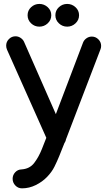

<svg xmlns="http://www.w3.org/2000/svg" viewBox="-20 -727 560 1002"><path d="M330.6 -587.9Q305.7 -587.9 287.4 -605.2Q269 -622.6 269 -647.5Q269 -672.4 287.4 -689.5Q305.7 -706.5 330.6 -706.5Q355.5 -706.5 374 -689.5Q392.6 -672.4 392.6 -647.5Q392.6 -622.6 374 -605.2Q355.5 -587.9 330.6 -587.9ZM185.5 -587.9Q160.6 -587.9 142.3 -605.2Q124 -622.6 124 -647.5Q124 -672.4 142.3 -689.5Q160.6 -706.5 185.5 -706.5Q210.4 -706.5 229 -689.5Q247.6 -672.4 247.6 -647.5Q247.6 -622.6 229 -605.2Q210.4 -587.9 185.5 -587.9ZM61 -537.6Q75.2 -537.6 87.6 -529.3Q100.1 -521 105.5 -508.8L271.5 -131.3L413.6 -505.4Q418.9 -518.6 431.4 -527.3Q443.8 -536.1 459 -536.1Q479 -536.1 493.4 -521.7Q507.8 -507.3 507.8 -487.3Q507.8 -477.1 503.9 -468.3L324.2 0.5Q323.2 6.8 320.8 11.7Q318.4 16.6 315.9 20.5L288.6 88.9Q278.3 114.3 264.2 142.8Q250 171.4 225.1 196.8Q201.2 221.7 166.7 238.8Q132.3 255.9 94.7 255.9Q74.2 255.9 60.1 241Q45.9 226.1 45.9 206.1Q45.9 186.5 59.3 172.1Q72.8 157.7 91.8 157.2Q134.8 154.3 158.2 123.8Q181.6 93.3 198.2 51.8L221.7 -7.8L16.6 -467.8Q12.2 -478 12.2 -488.8Q12.2 -508.8 26.6 -523.2Q41 -537.6 61 -537.6Z"/></svg>

Font: Manjari
Style: Bold
Weight: 700
Designer: Santhosh Thottingal <santhosh.thottingal@gmail.com>
Version: Version 2.000